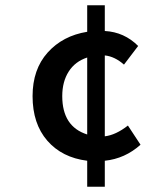

<svg xmlns="http://www.w3.org/2000/svg" viewBox="-20 -674 640 731"><path d="M217 -308Q217 -192 312 -162V-455Q266 -440 241.5 -401.5Q217 -363 217 -308ZM312 37V-62Q216 -74 160 -138.5Q104 -203 104 -308Q104 -410 161.5 -474Q219 -538 312 -553V-654H379V-556Q453 -552 506 -499L452 -428Q417 -459 379 -463V-155Q421 -160 467 -196L515 -123Q456 -70 379 -62V37Z"/></svg>

Font: TypoPRO Source Code Pro
Style: Regular
Weight: 600
Monospace: yes
Designer: Paul D. Hunt, Teo Tuominen
Foundry: Adobe Systems Incorporated
Version: Version 2.010;PS 1.0;hotconv 1.0.84;makeotf.lib2.5.63406